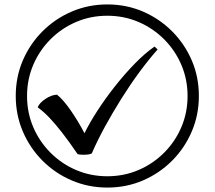

<svg xmlns="http://www.w3.org/2000/svg" viewBox="-20 -782 968 866"><path d="M355 -84Q338 -84 330 -87Q289 -147 258 -186.5Q227 -226 201.5 -252.5Q176 -279 150 -298Q158 -318 185 -336Q212 -354 237 -355Q265 -333 299 -284Q333 -235 361 -181Q384 -228 420 -283.5Q456 -339 499.5 -394Q543 -449 589 -496Q635 -543 677 -572L691 -559Q651 -514 609 -457Q567 -400 527.5 -337Q488 -274 453.5 -211Q419 -148 394 -90Q384 -84 355 -84ZM464 64Q379 64 304 32Q229 0 172 -57Q115 -114 83 -189Q51 -264 51 -349Q51 -435 83 -509.5Q115 -584 172 -641Q229 -698 304 -730Q379 -762 464 -762Q550 -762 624.5 -730Q699 -698 756 -641Q813 -584 845 -509.5Q877 -435 877 -349Q877 -264 845 -189Q813 -114 756 -57Q699 0 624.5 32Q550 64 464 64ZM464 13Q539 13 604.5 -15Q670 -43 720 -93Q770 -143 798 -208.5Q826 -274 826 -349Q826 -424 798 -489.5Q770 -555 720 -605Q670 -655 604.5 -683Q539 -711 464 -711Q389 -711 323.5 -683Q258 -655 208 -605Q158 -555 130 -489.5Q102 -424 102 -349Q102 -274 130 -208.5Q158 -143 208 -93Q258 -43 323.5 -15Q389 13 464 13Z"/></svg>

Font: guzrati15
Style: Regular
Weight: 400
Designer: Jelle Bosma - Monotype Design Team
Foundry: Monotype Imaging Inc.
Version: Version 2.006